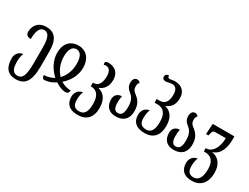

<svg xmlns="http://www.w3.org/2000/svg" viewBox="-81 -1523 3234 2489"><g transform="rotate(30 1536.0 -278.5)"><path d="M201 240C330 240 401 166 401 -65V-293C401 -484 325 -547 211 -547C91 -547 35 -465 35 -374C35 -335 55 -309 112 -309C112 -426 141 -498 206 -498C263 -498 302 -455 302 -293V-68C302 134 269 190 198 190C133 190 103 145 103 32C103 -22 113 -63 125 -93C53 -81 22 -28 22 29C22 165 78 240 201 240Z M531 63C576 63 635 43 691 6C746 43 801 63 840 63C884 63 893 33 893 10C841 10 790 -5 744 -34C823 -102 887 -203 887 -326C887 -456 814 -546 694 -546C564 -546 497 -456 497 -330C497 -205 563 -101 640 -32C594 -4 543 10 492 10C492 40 502 63 531 63ZM694 -76C636 -135 596 -223 596 -331C596 -417 621 -492 692 -492C764 -492 789 -417 789 -328C789 -219 750 -133 694 -76Z M1126 240C1259 240 1332 163 1332 19C1332 -116 1267 -182 1188 -198V-200C1256 -224 1304 -284 1304 -383C1304 -484 1243 -547 1136 -547C1107 -547 1093 -536 1093 -521C1093 -512 1095 -502 1099 -492C1107 -496 1119 -498 1131 -498C1182 -498 1208 -455 1208 -382C1208 -253 1151 -222 1099 -222H1092V-167H1099C1175 -167 1233 -117 1233 16C1233 134 1198 190 1122 190C1052 190 1022 155 1022 76C1022 22 1031 -20 1044 -50C972 -38 941 16 941 73C941 175 996 240 1126 240Z M1565 10C1663 10 1744 -38 1744 -171C1744 -273 1706 -325 1635 -377C1605 -400 1596 -424 1596 -462C1596 -491 1606 -508 1618 -520C1611 -535 1592 -546 1570 -546C1534 -546 1511 -515 1511 -468C1511 -412 1533 -382 1583 -342C1627 -307 1646 -251 1646 -177C1646 -73 1615 -42 1566 -42C1515 -42 1497 -88 1497 -161C1497 -198 1500 -229 1507 -257C1442 -257 1404 -214 1404 -156C1404 -56 1456 10 1565 10Z M1997 10C2126 10 2198 -67 2198 -211C2198 -345 2135 -411 2056 -428V-430C2124 -455 2171 -512 2171 -610C2171 -708 2109 -770 2009 -770C1971 -770 1945 -760 1929 -760C1909 -760 1901 -769 1900 -797C1863 -794 1849 -777 1849 -750C1849 -721 1871 -707 1896 -707C1911 -707 1930 -711 1944 -714C1962 -719 1980 -721 1997 -721C2048 -721 2075 -677 2075 -609C2075 -480 2017 -452 1955 -452H1914V-397H1956C2041 -397 2100 -347 2100 -214C2100 -96 2064 -40 1994 -40C1918 -40 1888 -75 1888 -154C1888 -208 1898 -250 1910 -280C1835 -268 1807 -214 1807 -154C1807 -55 1863 10 1997 10Z M2432 10C2530 10 2611 -38 2611 -171C2611 -273 2573 -325 2502 -377C2472 -400 2463 -424 2463 -462C2463 -491 2473 -508 2485 -520C2478 -535 2459 -546 2437 -546C2401 -546 2378 -515 2378 -468C2378 -412 2400 -382 2450 -342C2494 -307 2513 -251 2513 -177C2513 -73 2482 -42 2433 -42C2382 -42 2364 -88 2364 -161C2364 -198 2367 -229 2374 -257C2309 -257 2271 -214 2271 -156C2271 -56 2323 10 2432 10Z M2835 240C2947 240 3043 175 3043 1C3043 -133 2969 -205 2878 -215C2998 -247 3029 -379 3029 -485V-536H2705L2695 -378H2731L2735 -394C2746 -445 2754 -460 2791 -460H2944C2944 -305 2869 -219 2798 -219H2783V-169H2802C2897 -169 2946 -111 2946 4C2946 140 2898 190 2835 190C2769 190 2738 155 2738 76C2738 22 2748 -20 2761 -50C2689 -38 2658 16 2658 73C2658 175 2712 240 2835 240Z"/></g></svg>

Font: Noto Serif Georgian ExtraCondensed Semi
Style: Regular
Weight: 600
Width: 3
Designer: Monotype Design Team
Foundry: Monotype Imaging Inc.
Version: Version 1.901